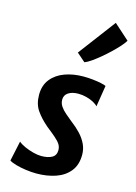

<svg xmlns="http://www.w3.org/2000/svg" viewBox="-133 -959 733 1037"><g transform="rotate(15 234.0 -440.5)"><path d="M177.5 8Q148.5 8 117 3.5Q85.5 -1 60.5 -8.2Q35.5 -15.5 24 -23.5L48 -135.5Q62 -123.5 85 -113.2Q108 -103 133 -96.5Q158 -90 178 -90Q215 -90 237.5 -102.5Q260 -115 260 -144Q260 -162 251 -176.5Q242 -191 222.2 -208.2Q202.5 -225.5 170 -251Q130.5 -284.5 106 -319.8Q81.5 -355 81.5 -407Q81.5 -460 109.8 -495Q138 -530 185 -547Q232 -564 288.5 -564Q314.5 -564 340.2 -561.2Q366 -558.5 386.5 -554.2Q407 -550 416 -545.5L397 -426.5Q388.5 -436.5 370.8 -446Q353 -455.5 330.8 -461.2Q308.5 -467 286.5 -467Q251 -467 230 -453Q209 -439 209 -414Q209 -393.5 220.5 -376.5Q232 -359.5 250 -344.2Q268 -329 288 -312.5Q318 -290 341 -265.5Q364 -241 377.2 -213.2Q390.5 -185.5 390.5 -153.5Q390.5 -96.5 361.5 -60.8Q332.5 -25 284.2 -8.5Q236 8 177.5 8ZM272.5 -639.5 225 -681 381.5 -889 467.5 -812Q461 -800 443.8 -780.2Q426.5 -760.5 403.2 -738.2Q380 -716 355.5 -695.5Q331 -675 309 -659.8Q287 -644.5 272.5 -639.5Z"/></g></svg>

Font: Merriweather Sans SemiBold
Style: Italic
Weight: 600
Italic angle: -7.5°
Designer: Eben Sorkin
Foundry: Eben Sorkin
Version: Version 2.001